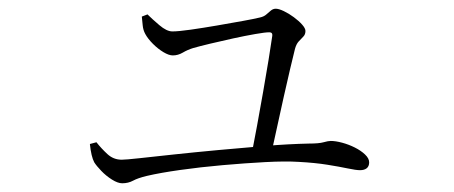

<svg xmlns="http://www.w3.org/2000/svg" viewBox="-20 -468 1040 440"><path d="M556 -111Q562 -141 569 -179.5Q576 -218 583 -257.5Q590 -297 595.5 -331Q601 -365 604 -386Q605 -394 597 -394Q588 -394 565 -390Q542 -386 514.5 -380Q487 -374 462 -368Q437 -362 423 -358Q410 -354 399 -347.5Q388 -341 376 -341Q367 -341 354.5 -348.5Q342 -356 330.5 -367.5Q319 -379 313 -390Q308 -399 307 -410Q306 -421 305 -430L318 -435Q328 -425 345 -410.5Q362 -396 375 -396Q389 -396 417 -400Q445 -404 477 -409.5Q509 -415 536.5 -420Q564 -425 576 -428Q585 -430 590.5 -435Q596 -440 601 -444Q606 -448 612 -448Q619 -448 630.5 -442.5Q642 -437 653.5 -428.5Q665 -420 672.5 -411.5Q680 -403 680 -397Q680 -389 675 -384Q670 -379 664.5 -373Q659 -367 656 -356Q652 -340 645 -310.5Q638 -281 630 -245Q622 -209 614.5 -174.5Q607 -140 601 -113ZM260 -48Q250 -48 236.5 -56.5Q223 -65 212 -76.5Q201 -88 196 -96Q189 -109 186 -138L201 -142Q212 -128 226 -115Q240 -102 259 -102Q268 -102 300 -105.5Q332 -109 378.5 -114Q425 -119 479 -124Q533 -129 587 -133.5Q641 -138 688 -139Q711 -139 721.5 -142Q732 -145 738 -145Q749 -145 764 -141Q779 -137 793 -130Q807 -123 816.5 -114Q826 -105 826 -96Q826 -87 820.5 -82.5Q815 -78 805 -78Q796 -78 777 -82Q758 -86 730 -90.5Q702 -95 665 -97Q634 -99 587.5 -96.5Q541 -94 490 -89.5Q439 -85 393 -78.5Q347 -72 317 -65Q296 -60 285 -54Q274 -48 260 -48Z"/></svg>

Font: Noto Serif JP ExtraLight
Style: Regular
Weight: 200
Designer: Ryoko NISHIZUKA  (kana & ideographs); Frank Grießhammer (Latin, Greek & Cyrillic); Wenlong ZHANG  (bopomofo); Sandoll Co
Foundry: Adobe
Version: Version 2.002-H1;hotconv 1.1.0;makeotfexe 2.6.0